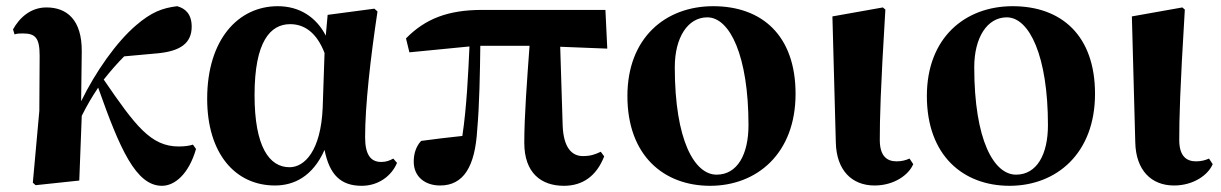

<svg xmlns="http://www.w3.org/2000/svg" viewBox="-20 -583 3943 620"><path d="M503 17C545 17 590 -22 613 -102L603 -116C594 -113 579 -110 557 -110C467 -110 417 -177 315 -326C337 -354 359 -379 381 -401L491 -411C560 -418 599 -442 599 -497C599 -538 578 -556 552 -563C504 -557 469 -544 419 -501C356 -447 289 -352 242 -256L244 -416C245 -519 196 -559 130 -559C79 -559 43 -526 22 -488L27 -472C36 -475 45 -475 54 -475C94 -475 108 -461 108 -403L107 -225L86 7L95 15L236 0L244 -209C262 -245 277 -270 297 -300C367 -102 419 17 503 17Z M868 16C929 16 990 -13 1028 -99C1044 -18 1081 17 1148 17C1203 17 1245 -16 1262 -57L1250 -71C1239 -65 1228 -60 1211 -60C1176 -60 1159 -85 1159 -140C1159 -242 1176 -393 1199 -546L1189 -555L1038 -535L1032 -468C1001 -528 947 -563 877 -563C749 -563 649 -455 649 -264C649 -88 739 16 868 16ZM1028 -412 1022 -235C1016 -95 963 -43 915 -43C849 -43 802 -110 802 -276C802 -449 853 -505 917 -505C962 -505 1002 -479 1028 -412Z M1801 17C1861 17 1906 -14 1931 -78L1920 -93C1901 -84 1887 -79 1862 -79C1826 -79 1800 -107 1797 -176L1789 -432L1941 -426L1935 -551H1537C1426 -551 1353 -522 1291 -459L1302 -414L1496 -433C1492 -346 1487 -237 1473 -144C1426 -139 1384 -134 1340 -128C1323 -110 1316 -86 1316 -61C1316 -12 1353 16 1401 16C1477 16 1514 -45 1521 -164C1528 -242 1530 -349 1531 -435H1690C1682 -325 1673 -208 1673 -122C1673 -24 1728 17 1801 17Z M2273 17C2424 17 2549 -87 2549 -280C2549 -468 2441 -563 2283 -563C2129 -563 2006 -461 2006 -273C2006 -80 2124 17 2273 17ZM2294 -19C2223 -19 2159 -129 2159 -366C2159 -462 2201 -527 2264 -527C2337 -527 2397 -402 2397 -179C2397 -84 2361 -19 2294 -19Z M2804 16C2868 16 2915 -19 2929 -53L2917 -71C2906 -66 2893 -62 2875 -62C2845 -62 2821 -78 2821 -131C2821 -198 2823 -290 2839 -552L2831 -559L2668 -530L2679 -123C2681 -33 2731 16 2804 16Z M3240 17C3391 17 3516 -87 3516 -280C3516 -468 3408 -563 3250 -563C3096 -563 2973 -461 2973 -273C2973 -80 3091 17 3240 17ZM3261 -19C3190 -19 3126 -129 3126 -366C3126 -462 3168 -527 3231 -527C3304 -527 3364 -402 3364 -179C3364 -84 3328 -19 3261 -19Z M3771 16C3835 16 3882 -19 3896 -53L3884 -71C3873 -66 3860 -62 3842 -62C3812 -62 3788 -78 3788 -131C3788 -198 3790 -290 3806 -552L3798 -559L3635 -530L3646 -123C3648 -33 3698 16 3771 16Z"/></svg>

Font: Source Han Serif KR Heavy
Style: Regular
Weight: 900
Designer: Ryoko NISHIZUKA 西塚涼子 (kana & ideographs); Frank Grießhammer (Latin, Greek & Cyrillic); Wenlong ZHANG 张文龙 (bopomofo); San
Foundry: Adobe
Version: Version 2.001;hotconv 1.1.0;makeotfexe 2.6.0